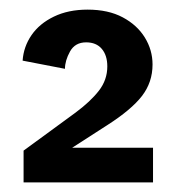

<svg xmlns="http://www.w3.org/2000/svg" viewBox="-20 -722 380 399"><path d="M162 -702Q205 -702 235 -686Q265 -670 281 -644Q297 -618 297 -588Q297 -551 275 -522.5Q253 -494 203 -462L130 -415H298V-343H29V-409L137 -488Q168 -511 185.5 -533.5Q203 -556 203 -584Q203 -607 191.5 -620.5Q180 -634 159 -634Q136 -634 125.5 -615Q115 -596 115 -579L27 -596Q29 -625 45.5 -649Q62 -673 92 -687.5Q122 -702 162 -702Z"/></svg>

Font: Parkinsans Light Medium
Style: Regular
Weight: 500
Version: Version 1.000